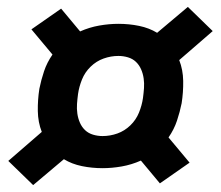

<svg xmlns="http://www.w3.org/2000/svg" viewBox="-20 -618 640 556"><path d="M76 -82 4 -152 101 -236Q90 -264 89.5 -296.5Q89 -329 94 -361Q99 -386 107.5 -411.5Q116 -437 132 -460L71 -533L157 -593L212 -527Q239 -539 267.5 -544Q296 -549 323 -549Q354 -549 383 -543Q412 -537 435 -523L524 -598L596 -528L499 -444Q510 -416 510.5 -383.5Q511 -351 506 -319Q501 -294 492.5 -268.5Q484 -243 468 -220L529 -147L443 -87L388 -153Q361 -141 332.5 -136Q304 -131 277 -131Q246 -131 217 -137Q188 -143 165 -157ZM277 -224Q299 -224 320 -231.5Q341 -239 357.5 -255Q374 -271 382.5 -292Q391 -313 394 -334Q396 -349 397 -363Q398 -377 396 -391Q394 -405 388.5 -417.5Q383 -430 373.5 -439Q364 -448 350.5 -452Q337 -456 323 -456Q301 -456 280 -448.5Q259 -441 242.5 -425Q226 -409 217.5 -388Q209 -367 206 -346Q204 -331 203 -317Q202 -303 204 -289Q206 -275 211.5 -262.5Q217 -250 226.5 -241Q236 -232 249.5 -228Q263 -224 277 -224Z"/></svg>

Font: Iosevka Aile Heavy Oblique
Style: Regular
Weight: 900
Italic angle: -9°
Designer: Belleve Invis
Foundry: Belleve Invis
Version: Version 31.1.0; ttfautohint (v1.8.4)